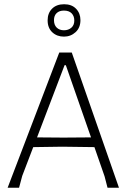

<svg xmlns="http://www.w3.org/2000/svg" viewBox="-20 -887 607 907"><path d="M474 -54 426 -192 274 -194 137 -192 85 -56 70 0H16L260 -639H319L542 0H488ZM285 -579 155 -238 280 -237 410 -238 291 -579ZM360 -792Q360 -756 337 -735Q314 -714 282 -714Q249 -714 227 -734.5Q205 -755 205 -791Q205 -825 226 -846Q247 -867 283 -867Q319 -867 339.5 -845.5Q360 -824 360 -792ZM235 -792Q235 -769 248 -756.5Q261 -744 282 -744Q303 -744 317 -756Q331 -768 331 -790Q331 -811 318.5 -824Q306 -837 282 -837Q260 -837 247.5 -825Q235 -813 235 -792Z"/></svg>

Font: t
Style: Regular
Weight: 300
Designer: Juan Pablo del Peral
Foundry: Huerta Tipografica
Version: Version 2.004; ttfautohint (v1.8.1)